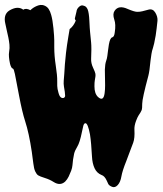

<svg xmlns="http://www.w3.org/2000/svg" viewBox="-20 -754 675 793"><path d="M414.1 -401.4 413.1 -466.8Q414.1 -490.2 418 -501Q421.9 -511.7 423.3 -522.9Q424.8 -534.2 426.3 -546.4Q427.7 -558.6 429.7 -570.3Q434.6 -597.7 443.4 -599.6Q452.1 -601.6 454.1 -621.1Q459 -653.3 452.1 -672.9Q444.3 -696.3 453.1 -709Q469.7 -734.4 507.8 -716.8Q535.2 -705.1 546.9 -705.1Q558.6 -705.1 567.9 -707.5Q577.1 -710 594.2 -714.4Q611.3 -718.8 621.6 -701.7Q631.8 -684.6 630.4 -668Q628.9 -651.4 627 -637.2Q625 -623 623 -607.4Q616.2 -568.4 611.8 -556.2Q607.4 -543.9 605.5 -530.8Q603.5 -517.6 601.6 -502.9Q597.7 -460 592.8 -441.4Q567.4 -346.7 567.4 -325.7Q567.4 -304.7 565.4 -299.8Q563.5 -294.9 560.5 -290Q557.6 -285.2 552.7 -277.8Q547.9 -270.5 542 -254.9Q534.2 -234.4 535.2 -217.8Q537.1 -183.6 530.3 -165Q523.4 -146.5 516.1 -127.4Q508.8 -108.4 502 -89.8Q485.4 -48.8 481.4 -25.4Q477.5 -2 466.3 10.3Q455.1 22.5 442.9 17.6Q430.7 12.7 427.2 5.9Q423.8 -1 420.9 -7.8Q412.1 -27.3 399.4 -31.2Q379.9 -39.1 370.6 -59.1Q361.3 -79.1 359.9 -107.4Q358.4 -135.7 356.4 -158.2Q354.5 -180.7 351.6 -199.2Q342.8 -245.1 333 -245.1Q327.1 -245.1 324.2 -234.9Q321.3 -224.6 318.4 -209Q309.6 -165 299.3 -148.4Q289.1 -131.8 286.1 -119.1Q283.2 -106.4 281.7 -94.7Q280.3 -83 279.3 -71.8Q278.3 -60.5 273.9 -48.8Q269.5 -37.1 263.7 -24.9Q257.8 -12.7 249 -3.9Q228.5 14.6 202.1 -2Q185.5 -12.7 165 -19Q144.5 -25.4 137.7 -29.8Q130.9 -34.2 125.5 -45.9Q120.1 -57.6 117.7 -78.6Q115.2 -99.6 111.3 -127Q99.6 -205.1 84 -252.9Q71.3 -292 58.6 -359.9Q45.9 -427.7 41.5 -448.7Q37.1 -469.7 33.2 -470.7Q26.4 -471.7 21.5 -490.2Q14.6 -522.5 17.6 -539.1Q20.5 -555.7 19 -569.8Q17.6 -584 14.6 -598.6Q11.7 -613.3 8.3 -627Q4.9 -640.6 2 -656.2Q-6.8 -693.4 17.6 -710Q52.7 -731.4 76.2 -713.9Q86.9 -721.7 105.5 -711.9Q116.2 -722.7 132.3 -729.5Q148.4 -736.3 161.1 -731.9Q173.8 -727.5 180.7 -717.3Q187.5 -707 191.4 -692.4Q197.3 -671.9 200.7 -637.2Q204.1 -602.5 204.1 -587.9Q204.1 -573.2 204.1 -558.6Q204.1 -523.4 210.4 -482.4Q216.8 -441.4 216.3 -418.5Q215.8 -395.5 217.8 -386.2Q219.7 -377 221.7 -370.1Q223.6 -363.3 226.6 -357.4Q233.4 -346.7 243.2 -349.6Q249 -352.5 249 -358.9Q249 -365.2 247.6 -375Q246.1 -384.8 244.1 -396.5Q242.2 -408.2 243.2 -420.4Q244.1 -432.6 245.6 -450.7Q247.1 -468.8 248 -488.3Q252.9 -543.9 256.8 -567.9Q260.7 -591.8 262.7 -605Q264.6 -618.2 267.6 -633.8Q284.2 -646.5 293 -668.9Q289.1 -673.8 289.1 -677.7L295.9 -706.1Q296.9 -716.8 305.7 -725.1Q314.5 -733.4 322.3 -731.4Q330.1 -729.5 334 -726.6Q337.9 -723.6 341.8 -715.8Q347.7 -701.2 349.1 -668Q350.6 -634.8 352.1 -621.1Q353.5 -607.4 354.5 -597.2Q355.5 -586.9 356.4 -577.6Q357.4 -568.4 357.4 -549.3Q357.4 -530.3 356.4 -511.7Q355.5 -493.2 364.3 -474.6Q373 -456.1 374 -449.7Q375 -443.4 374 -437Q373 -430.7 371.6 -422.4Q370.1 -414.1 370.1 -397.5Q370.1 -367.2 384.8 -353.5Q407.2 -333 412.1 -369.1Q414.1 -383.8 414.1 -401.4Z"/></svg>

Font: Creepster Caps
Style: Regular
Weight: 400
Designer: Font Diner, Inc
Foundry: Font Diner, Inc
Version: Version 1.000